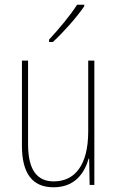

<svg xmlns="http://www.w3.org/2000/svg" viewBox="-20 -784 498 814"><path d="M337 -757V-764H307C275 -715 233 -665 188 -616V-606H204C247 -645 304 -709 337 -757ZM380 -527H354V-227C354 -82 296 -15 208 -15C138 -15 99 -62 99 -173V-527H73V-166C73 -49 117 10 207 10C300 10 339 -53 356 -112H358L360 0H380Z"/></svg>

Font: Noto Sans Kannada Condensed Thin
Style: Regular
Weight: 100
Width: 3
Designer: Jelle Bosma - Monotype Design Team
Foundry: Monotype Imaging Inc.
Version: Version 2.005